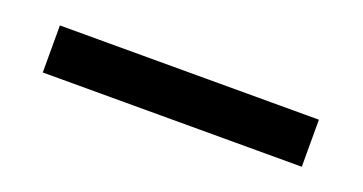

<svg xmlns="http://www.w3.org/2000/svg" viewBox="-23 -532 616 326"><g transform="rotate(20 285.0 -368.5)"><path d="M50 -411V-326H518V-411Z"/></g></svg>

Font: Alpha Sans Medium
Style: Regular
Weight: 500
Designer: [Spoqa Han Sans Neo] Dong-huui Kim  Younghwa Kang  Yujin Lee  [Noto Sans] Ryoko NISHIZUKA  (kana & ideographs); Paul D. 
Foundry: Spoqa (http://www.spoqa-han-sans.com)
Version: Version 1.100;hotconv 1.0.109;makeotfexe 2.5.65596